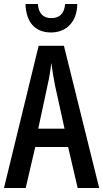

<svg xmlns="http://www.w3.org/2000/svg" viewBox="-20 -944 518 964"><path d="M368 -924H307C303 -875 278 -853 238 -853C197 -853 174 -876 170 -924H108C111 -829 159 -781 236 -781C314 -781 367 -835 368 -924ZM370 0H478L301 -714H174L0 0H109L157 -206H322ZM256 -516 304 -298H172L219 -517C228 -556 234 -595 238 -628C242 -595 248 -556 256 -516Z"/></svg>

Font: Noto Sans Bengali ExtraCondensed Medium
Style: Regular
Weight: 500
Width: 2
Designer: Joana Ranito - Universal Thirst; Jelle Bosma - Monotype Design Team
Foundry: Universal Thirst ehf.
Version: Version 3.000